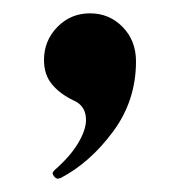

<svg xmlns="http://www.w3.org/2000/svg" viewBox="-20 -143 270 288"><path d="M59 117Q59 115 62 112Q85 92 97 72Q109 52 109 37Q109 16 91 8Q70 -2 58 -16.5Q46 -31 46 -53Q46 -82 66 -102.5Q86 -123 115 -123Q144 -123 164 -102.5Q184 -82 184 -51Q184 8 149.5 54.5Q115 101 71 124L67 125Q64 125 61.5 122Q59 119 59 117Z"/></svg>

Font: Shippori Mincho
Style: Bold
Weight: 700
Designer: FONTDASU
Foundry: FONTDASU / Google Inc. / but / Adobe
Version: Version 3.110; ttfautohint (v1.8.3)